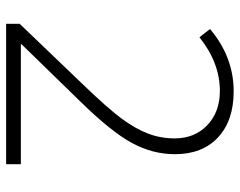

<svg xmlns="http://www.w3.org/2000/svg" viewBox="-96 -668 764 611"><g transform="rotate(90 285.5 -362.0)"><path d="M55.2 0V-43L245.1 -241.2Q325.2 -324.2 357.4 -368.2Q389.6 -412.1 404.8 -452.1Q419.9 -492.2 419.9 -536.1Q419.9 -600.1 377.9 -640.1Q335.9 -680.2 269 -680.2Q179.7 -680.2 98.1 -615.2L71.8 -648.9Q161.1 -724.1 270 -724.1Q363.3 -724.1 416.7 -674.3Q470.2 -624.5 470.2 -537.1Q470.2 -466.3 434.3 -400.1Q398.4 -334 303.2 -236.8L120.1 -48.8V-46.9H502V0Z"/></g></svg>

Font: Open Sans Light
Style: Regular
Weight: 300
Foundry: Ascender Corporation
Version: Version 1.10